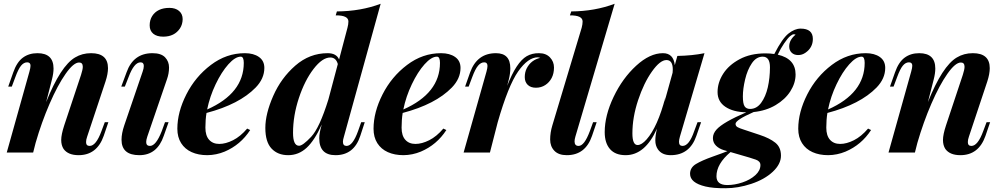

<svg xmlns="http://www.w3.org/2000/svg" viewBox="-20 -815 5355 1026"><path d="M399.9 14.2Q343.8 14.2 319.8 -19Q307.1 -38.6 307.1 -67.1Q307.1 -95.7 323.2 -145L413.1 -415Q422.4 -443.8 422.4 -458Q422.4 -481 402.8 -481Q373 -481 330.6 -420.4Q288.1 -359.9 245.1 -260.7Q202.1 -161.6 170.4 -51.8L157.2 0H16.1L137.2 -432.1Q143.1 -453.1 143.1 -463.9Q143.1 -481.9 125.2 -481.9Q107.4 -481.9 92.8 -464.4Q78.1 -446.8 62 -402.8L43 -352.1H23.9L50.8 -428.2Q69.8 -482.9 102.1 -506.8Q134.3 -530.8 180.2 -530.8Q266.1 -530.8 266.1 -448.7Q266.1 -423.3 257.8 -391.1L226.6 -269.5Q303.7 -461.9 380.9 -507.8Q418.9 -530.8 466.8 -530.8Q557.1 -530.8 557.1 -450.7Q557.1 -420.4 543.9 -379.9L445.8 -85Q439.9 -68.8 439.9 -55.7Q439.9 -35.2 459 -35.2Q493.2 -35.2 522 -113.8L540 -162.1H559.1L534.2 -88.9Q498 14.2 399.9 14.2Z M748.5 -462.4Q748.5 -481.9 731 -481.9Q696.3 -481.9 667 -402.8L647 -352.1H627.9L656.2 -428.2Q692.4 -530.8 794.9 -530.8Q841.3 -530.8 862.3 -508.5Q883.3 -486.3 883.3 -454.3Q883.3 -422.4 872.1 -391.1L767.1 -85Q761.2 -67.4 761.2 -56.2Q761.2 -35.2 781.2 -35.2Q813.5 -35.2 844.2 -113.8L861.8 -162.1H880.9L855 -88.9Q819.8 14.2 724.6 14.2Q629.4 14.2 629.4 -68.4Q629.4 -102.1 644 -145L742.2 -432.1Q748.5 -449.7 748.5 -462.4ZM956.1 -712.4Q955.6 -684.6 941.9 -663.6Q912.6 -619.1 852.1 -619.1Q817.9 -619.1 798.8 -635Q779.8 -650.9 779.8 -679.4Q779.8 -708 793.2 -729.2Q806.6 -750.5 829.8 -761.7Q853 -772.9 885.3 -772.9Q917.5 -772.9 936.8 -756.6Q956.1 -740.2 956.1 -712.4Z M1086.9 -230Q1282.7 -316.4 1282.7 -479Q1282.7 -512.2 1266.6 -512.2Q1236.8 -512.2 1200.2 -471.2Q1163.6 -430.2 1132.3 -364.7Q1101.1 -299.3 1086.9 -230ZM1087.9 14.2Q1040 14.2 1004.2 -2Q968.3 -18.1 948 -50Q927.7 -82 927.7 -127Q927.7 -215.8 975.8 -310.5Q1023.9 -405.3 1106.9 -468Q1189.9 -530.8 1288.6 -530.8Q1335 -530.8 1363.8 -510.5Q1392.6 -490.2 1392.6 -452.1Q1392.6 -395 1346.2 -347.2Q1259.3 -257.8 1083.5 -211.4Q1077.6 -175.3 1077.6 -132.8Q1077.6 -90.3 1097.4 -68.1Q1117.2 -45.9 1151.6 -45.9Q1186 -45.9 1225.3 -65.7Q1264.6 -85.4 1300.8 -127.9L1316.9 -120.1Q1265.6 -41 1180.7 -4.9Q1135.7 13.7 1087.9 14.2Z M1545.9 -105Q1545.9 -36.1 1578.1 -36.1Q1597.7 -36.1 1642.6 -83.7Q1687.5 -131.3 1734.9 -283.7L1785.2 -472.7Q1775.4 -507.8 1745.1 -507.8Q1702.6 -507.8 1655.5 -446.5Q1608.4 -385.3 1577.1 -291Q1545.9 -196.8 1545.9 -105ZM1772.9 14.2Q1686 14.2 1686 -76.2Q1686 -104 1698.2 -145L1699.2 -149.4Q1661.1 -64.5 1618.4 -25.1Q1575.7 14.2 1520 14.2Q1464.4 14.2 1431.2 -21Q1397.9 -56.2 1397.9 -131.3Q1397.9 -206.5 1439.9 -302.2Q1481.9 -397.9 1558.1 -464.4Q1634.3 -530.8 1731 -530.8Q1777.8 -530.8 1792 -497.1L1836.9 -667Q1841.8 -685.5 1841.8 -700.2Q1841.8 -733.4 1773.9 -732.9L1780.3 -753.9Q1908.7 -754.9 2014.2 -794.9L1817.9 -85Q1812.5 -67.9 1812.5 -57.6Q1812.5 -35.2 1832 -35.2Q1864.7 -35.2 1893.1 -113.8L1910.2 -162.1H1929.2L1905.3 -88.9Q1871.6 14.2 1772.9 14.2Z M2135.3 -230Q2331.1 -316.4 2331.1 -479Q2331.1 -512.2 2314.9 -512.2Q2285.2 -512.2 2248.5 -471.2Q2211.9 -430.2 2180.7 -364.7Q2149.4 -299.3 2135.3 -230ZM2136.2 14.2Q2088.4 14.2 2052.5 -2Q2016.6 -18.1 1996.3 -50Q1976.1 -82 1976.1 -127Q1976.1 -215.8 2024.2 -310.5Q2072.3 -405.3 2155.3 -468Q2238.3 -530.8 2336.9 -530.8Q2383.3 -530.8 2412.1 -510.5Q2440.9 -490.2 2440.9 -452.1Q2440.9 -395 2394.5 -347.2Q2307.6 -257.8 2131.8 -211.4Q2126 -175.3 2126 -132.8Q2126 -90.3 2145.8 -68.1Q2165.5 -45.9 2200 -45.9Q2234.4 -45.9 2273.7 -65.7Q2313 -85.4 2349.1 -127.9L2365.2 -120.1Q2314 -41 2229 -4.9Q2184.1 13.7 2136.2 14.2Z M2860.4 -530.8Q2897.5 -530.8 2918.9 -508.3Q2940.4 -485.8 2940.4 -454.1Q2940.4 -422.4 2928 -398.4Q2915.5 -374.5 2893.6 -360.4Q2871.6 -346.2 2843.8 -346.2Q2815.9 -346.2 2800 -361.6Q2784.2 -377 2784.2 -403.1Q2784.2 -429.2 2794.9 -450.2Q2817.9 -494.6 2867.2 -505.9Q2855.5 -508.8 2854.5 -508.8Q2801.8 -508.8 2748.8 -433.1Q2695.8 -357.4 2639.6 -161.6L2598.1 0H2457.5L2579.6 -432.1Q2585 -452.1 2585 -462.4Q2585 -481.9 2567.4 -481.9Q2549.8 -481.9 2534.7 -464.1Q2519.5 -446.3 2503.4 -402.8L2484.4 -352.1H2465.3L2492.2 -428.2Q2529.3 -530.8 2630.4 -530.8Q2707 -530.8 2707 -450.2Q2707 -422.4 2699.2 -391.1L2690.4 -356.4Q2739.3 -482.4 2794.4 -514.6Q2823.2 -531.2 2860.4 -530.8Z M3050.3 -59.6Q3050.3 -35.2 3071.8 -35.2Q3102.5 -35.2 3131.8 -113.8L3149.4 -162.1H3168.5L3143.6 -88.9Q3108.4 14.2 3008.8 14.2Q2964.8 14.2 2942.4 -9.3Q2919.9 -32.7 2919.9 -69.6Q2919.9 -106.4 2931.6 -145L3088.4 -667Q3093.3 -685.5 3093.3 -700.2Q3093.3 -733.4 3025.4 -732.9L3032.7 -753.9Q3159.2 -754.9 3264.6 -794.9L3054.7 -85Q3050.3 -69.8 3050.3 -59.6Z M3359.4 -102.1Q3359.4 -40 3387.2 -40Q3408.7 -40 3435.5 -70.3Q3494.1 -136.7 3535.6 -294.9L3530.8 -270.5L3574.2 -426.3Q3575.2 -432.1 3575.2 -443.4Q3575.2 -494.1 3541.3 -494.1Q3507.3 -494.1 3463.9 -432.9Q3420.4 -371.6 3389.9 -279.8Q3359.4 -188 3359.4 -102.1ZM3522.5 -530.8Q3579.1 -530.8 3585.9 -466.8L3599.6 -516.1Q3679.2 -517.6 3744.6 -530.8L3613.3 -85Q3608.4 -67.9 3608.4 -57.6Q3608.4 -35.2 3627.4 -35.2Q3662.6 -35.2 3689.5 -113.8L3707.5 -162.1H3726.6L3701.2 -88.9Q3665.5 14.2 3564 14.2Q3517.1 14.2 3495.6 -17.1Q3481.9 -37.1 3481.9 -64.2Q3481.9 -91.3 3490.7 -127.4Q3427.2 14.2 3323.2 14.2Q3268.1 14.2 3239.7 -18.3Q3211.4 -50.8 3211.4 -108.9Q3211.4 -197.8 3259 -297.4Q3306.6 -397 3379.6 -463.9Q3452.6 -530.8 3522.5 -530.8Z M3808.6 127Q3808.6 173.8 3866.7 173.8Q3905.8 173.8 3947.3 159.9Q3988.8 146 4016.1 121.3Q4043.5 96.7 4043.5 66.9Q4043.5 46.9 4019 38.1Q4009.3 34.2 3984.4 26.9L3883.8 -2.4Q3808.6 60.5 3808.6 127ZM4055.7 -512.2Q4021.5 -512.2 3997.6 -476.8Q3973.6 -441.4 3961.7 -390.6Q3949.7 -339.8 3949.7 -300.3Q3949.7 -260.7 3959 -246.8Q3968.3 -232.9 3988.3 -232.9Q4023.4 -232.9 4047.4 -265.6Q4071.3 -298.3 4082.8 -347.9Q4094.2 -397.5 4094.5 -454.8Q4094.7 -512.2 4055.7 -512.2ZM4231.4 -417Q4231.4 -371.1 4203.6 -327.4Q4175.8 -283.7 4124.8 -253.4Q4073.7 -223.1 4007.3 -216.3Q3910.6 -173.8 3910.6 -153.3Q3910.6 -141.6 3921.4 -135.5Q3932.1 -129.4 3955.6 -122.1L4039.6 -94.2Q4092.8 -76.7 4123 -52.5Q4153.3 -28.3 4153.3 16.8Q4153.3 62 4109.4 103Q4065.4 144 3994.6 167.5Q3923.8 190.9 3857.4 190.9Q3791 191.4 3750 181.6Q3667.5 162.1 3667.5 113.8Q3667.5 80.6 3699 61.5Q3730.5 42.5 3787.6 22.2Q3844.7 2 3867.2 -7.3L3849.6 -12.2Q3822.8 -20 3806.2 -36.6Q3789.6 -53.2 3789.6 -77.1Q3789.6 -101.6 3809.1 -123Q3843.8 -161.6 3967.8 -214.8Q3897.5 -216.3 3856 -244.4Q3814.5 -272.5 3814.5 -323Q3814.5 -373.5 3844.2 -420.4Q3874 -467.3 3932.1 -498.5Q3990.2 -529.8 4070.3 -529.8Q4095.7 -529.8 4117.7 -526.4Q4160.2 -609.4 4193.4 -635.7Q4226.6 -662.1 4258.3 -662.1Q4323.7 -662.1 4323.7 -606.9Q4323.7 -560.5 4284.2 -533.2Q4266.1 -520.5 4244.6 -520.8Q4223.1 -521 4210.2 -533.7Q4197.3 -546.4 4197.3 -566.9Q4197.3 -601.6 4231.4 -629.9Q4228 -631.8 4221.2 -631.8Q4214.4 -631.8 4202.1 -621.8Q4189.9 -611.8 4170.4 -583.5Q4150.9 -555.2 4136.2 -522.9Q4231.4 -501 4231.4 -417Z M4404.8 -230Q4600.6 -316.4 4600.6 -479Q4600.6 -512.2 4584.5 -512.2Q4554.7 -512.2 4518.1 -471.2Q4481.4 -430.2 4450.2 -364.7Q4418.9 -299.3 4404.8 -230ZM4405.8 14.2Q4357.9 14.2 4322 -2Q4286.1 -18.1 4265.9 -50Q4245.6 -82 4245.6 -127Q4245.6 -215.8 4293.7 -310.5Q4341.8 -405.3 4424.8 -468Q4507.8 -530.8 4606.4 -530.8Q4652.8 -530.8 4681.6 -510.5Q4710.4 -490.2 4710.4 -452.1Q4710.4 -395 4664.1 -347.2Q4577.1 -257.8 4401.4 -211.4Q4395.5 -175.3 4395.5 -132.8Q4395.5 -90.3 4415.3 -68.1Q4435.1 -45.9 4469.5 -45.9Q4503.9 -45.9 4543.2 -65.7Q4582.5 -85.4 4618.7 -127.9L4634.8 -120.1Q4583.5 -41 4498.5 -4.9Q4453.6 13.7 4405.8 14.2Z M5111.8 14.2Q5055.7 14.2 5031.7 -19Q5019 -38.6 5019 -67.1Q5019 -95.7 5035.2 -145L5125 -415Q5134.3 -443.8 5134.3 -458Q5134.3 -481 5114.7 -481Q5085 -481 5042.5 -420.4Q5000 -359.9 4957 -260.7Q4914.1 -161.6 4882.3 -51.8L4869.1 0H4728L4849.1 -432.1Q4855 -453.1 4855 -463.9Q4855 -481.9 4837.2 -481.9Q4819.3 -481.9 4804.7 -464.4Q4790 -446.8 4773.9 -402.8L4754.9 -352.1H4735.8L4762.7 -428.2Q4781.7 -482.9 4814 -506.8Q4846.2 -530.8 4892.1 -530.8Q4978 -530.8 4978 -448.7Q4978 -423.3 4969.7 -391.1L4938.5 -269.5Q5015.6 -461.9 5092.8 -507.8Q5130.9 -530.8 5178.7 -530.8Q5269 -530.8 5269 -450.7Q5269 -420.4 5255.9 -379.9L5157.7 -85Q5151.9 -68.8 5151.9 -55.7Q5151.9 -35.2 5170.9 -35.2Q5205.1 -35.2 5233.9 -113.8L5252 -162.1H5271L5246.1 -88.9Q5210 14.2 5111.8 14.2Z"/></svg>

Font: PlayfairDisplay-BoldItalic
Style: Bold Italic
Weight: 700
Italic angle: -14.9847°
Designer: Claus Eggers Sørensen
Foundry: Claus Eggers Sørensen
Version: Version 1.002;PS 001.002;hotconv 1.0.70;makeotf.lib2.5.58329